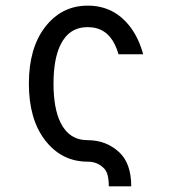

<svg xmlns="http://www.w3.org/2000/svg" viewBox="-20 -567 626 685"><path d="M448.2 97.7Q448.2 97.7 368.2 97.7Q368.2 51.8 352.1 34.7Q328.6 9.8 293 9.8Q198.7 9.8 139.6 -68.4Q83 -143.1 83 -268.6Q83 -394 139.6 -468.8Q198.7 -546.9 293 -546.9Q388.2 -546.9 446.3 -468.8Q475.6 -429.2 490.7 -373.5H402.8Q397.5 -392.1 390.1 -407.2Q359.9 -470.2 293 -470.2Q226.6 -470.2 195.8 -407.2Q170.9 -356 170.9 -268.6Q170.9 -181.2 195.8 -129.9Q226.6 -66.9 293 -66.9Q358.9 -66.9 405.3 -23.9Q448.2 16.1 448.2 97.7Z"/></svg>

Font: Consola Mono
Style: Book
Weight: 400
Monospace: yes
Designer: Wojciech Kalinowski "wmk69" (wmk69@o2.pl)
Foundry: Wojciech Kalinowski "wmk69" (wmk69@o2.pl)
Version: Version 2.1.0